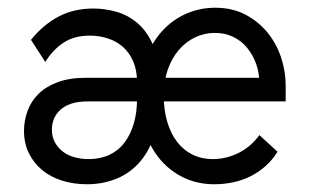

<svg xmlns="http://www.w3.org/2000/svg" viewBox="-20 -468 800 496"><path d="M205 8Q243 8 277.5 -5Q312 -18 338 -46Q364 -74 379 -118.5Q394 -163 394 -226L391 -262Q391 -316 375.5 -351.5Q360 -387 335.5 -408Q311 -429 281 -437.5Q251 -446 221 -446Q197 -446 174.5 -441Q152 -436 132 -425.5Q112 -415 94 -400Q76 -385 60 -365L97 -308Q117 -340 144.5 -358Q172 -376 212 -376Q237 -376 259.5 -368.5Q282 -361 298.5 -346Q315 -331 324.5 -308.5Q334 -286 334 -256V-212Q334 -177 325.5 -148.5Q317 -120 301.5 -99.5Q286 -79 262.5 -68Q239 -57 209 -57Q189 -57 171.5 -62Q154 -67 141.5 -77Q129 -87 121.5 -101Q114 -115 114 -133Q114 -147 119 -160Q124 -173 135 -183.5Q146 -194 163.5 -200Q181 -206 207 -206H718V-247Q718 -284 706 -320Q694 -356 670.5 -384.5Q647 -413 613.5 -430.5Q580 -448 536 -448Q497 -448 462 -433Q427 -418 400 -389Q373 -360 357 -317.5Q341 -275 341 -220Q341 -167 355.5 -125Q370 -83 396 -53.5Q422 -24 457 -8Q492 8 534 8Q558 8 582 3Q606 -2 627 -12.5Q648 -23 666 -39Q684 -55 697 -76L650 -119Q640 -105 627 -93.5Q614 -82 598.5 -74Q583 -66 565.5 -61.5Q548 -57 530 -57Q501 -57 477.5 -68.5Q454 -80 437.5 -101.5Q421 -123 412 -153.5Q403 -184 403 -222Q403 -259 413.5 -288.5Q424 -318 442 -339Q460 -360 484 -371.5Q508 -383 535 -383Q561 -383 582 -373Q603 -363 618 -345Q633 -327 641.5 -303.5Q650 -280 650 -253V-215L687 -267H201Q159 -267 128.5 -255.5Q98 -244 79 -225Q60 -206 51 -181Q42 -156 42 -130Q42 -98 54.5 -72.5Q67 -47 88.5 -29Q110 -11 140 -1.5Q170 8 205 8Z"/></svg>

Font: Tilda Sans VF
Style: Regular
Weight: 400
Designer: ParaType Ltd
Foundry: ParaType Ltd
Version: Version 1.010